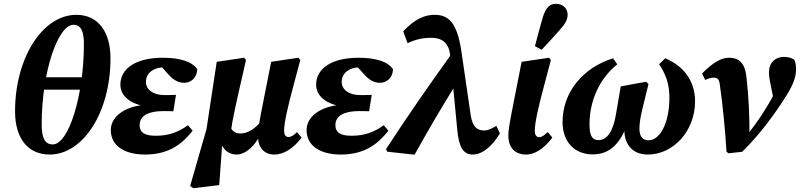

<svg xmlns="http://www.w3.org/2000/svg" viewBox="-20 -805 4245 1019"><path d="M243.7 15.2C420.9 15.2 566.4 -208.7 566.4 -495.2C566.4 -639.8 498.5 -726.3 385.1 -726.3C206.5 -726.3 59.9 -498.8 59.9 -213.8C59.9 -70.1 128.6 15.2 243.7 15.2ZM259.9 -38.5C218.3 -38.5 201.2 -72.8 201.2 -144.5C201.2 -424.1 287.7 -673.3 369.9 -673.3C409.1 -673.3 425.3 -640.6 425.3 -570.6C425.3 -303.7 346.2 -38.5 259.9 -38.5ZM138.3 -329.2H486.1V-395H138.3V-329.2Z M749.8 15.2C883.6 15.2 951.9 -47.9 1002.4 -111.3L977.7 -140.5C928.4 -104.6 876.4 -84.5 807.1 -84.5C749.5 -84.5 721.1 -100.7 721.1 -141.2C721.1 -189.9 766.6 -215.4 845.5 -215.4C867 -215.4 889.4 -215.4 900 -214.4L914 -301.5C890.1 -300.5 876.9 -300.5 851.4 -300.5C794 -300.5 754.5 -328.2 754.5 -370.7C754.5 -419.7 798.6 -447.4 848.4 -447.4C879.2 -447.4 905.6 -449 940.8 -441.1L935.8 -472.5L822.3 -467.5L872.6 -411.2C900.3 -380.2 926.9 -365.5 957 -365.5C989.1 -365.5 1025 -387 1026.7 -438C998.6 -478.8 934.7 -498.5 843.8 -498.5C704.3 -498.5 618.9 -443.4 618.9 -355.6C618.9 -291.7 679 -248.9 764.2 -239.4L764.7 -248.6C665.8 -248.3 568.1 -197.8 568.1 -114.9C568.1 -29.3 643.2 15.2 749.8 15.2Z M1006.3 193.8 1143.5 177.3 1161.7 -72.5 1204.6 -103C1214.3 -175.2 1230.7 -246.6 1285.6 -486.4L1275.5 -498.5L1130.2 -476.9L1076 -119.8L989.1 182.2L1006.3 193.8ZM1235.4 15.2C1278 15.2 1336.3 -22.8 1372.9 -117.5L1364.6 -159.4C1327.7 -116.4 1291.4 -96.6 1255.9 -96.6C1226.2 -96.6 1206.9 -112.4 1197.1 -145.9L1143.6 -75.5C1151.9 -25.6 1183.7 15.2 1235.4 15.2ZM1436 15.2C1484 15.2 1535.1 -14.7 1580.8 -74.7L1556.1 -103.9C1539.5 -87.6 1525.5 -77.8 1511.4 -77.8C1495.4 -77.8 1487.9 -90.3 1487.9 -111.8C1487.9 -153.9 1505.3 -231.5 1542 -367.3L1573.8 -486.4L1563.7 -498.5L1419.2 -476.9L1379.1 -274.5C1352.6 -141.6 1348.6 -113.1 1348.6 -85.6C1348.6 -21.5 1382 15.2 1436 15.2Z M1788.8 15.2C1922.6 15.2 1990.9 -47.9 2041.4 -111.3L2016.7 -140.5C1967.4 -104.6 1915.4 -84.5 1846.1 -84.5C1788.5 -84.5 1760.1 -100.7 1760.1 -141.2C1760.1 -189.9 1805.6 -215.4 1884.5 -215.4C1906 -215.4 1928.4 -215.4 1939 -214.4L1953 -301.5C1929.1 -300.5 1915.9 -300.5 1890.4 -300.5C1833 -300.5 1793.5 -328.2 1793.5 -370.7C1793.5 -419.7 1837.6 -447.4 1887.4 -447.4C1918.2 -447.4 1944.6 -449 1979.8 -441.1L1974.8 -472.5L1861.3 -467.5L1911.6 -411.2C1939.3 -380.2 1965.9 -365.5 1996 -365.5C2028.1 -365.5 2064 -387 2065.7 -438C2037.6 -478.8 1973.7 -498.5 1882.8 -498.5C1743.3 -498.5 1657.9 -443.4 1657.9 -355.6C1657.9 -291.7 1718 -248.9 1803.2 -239.4L1803.7 -248.6C1704.8 -248.3 1607.1 -197.8 1607.1 -114.9C1607.1 -29.3 1682.2 15.2 1788.8 15.2Z M2034.6 0 2180.4 16C2249.1 -108 2318.5 -226.6 2391.7 -344.6L2375.5 -517.5C2257.4 -353.5 2141.7 -187.2 2029 -13.9L2034.6 0ZM2489.1 15.2C2538.6 15.2 2590.8 -26.3 2633.3 -97.2L2614.4 -136.8C2586.2 -119.6 2566.7 -112.5 2550.9 -112.5C2518.2 -112.5 2488.4 -125.3 2478.2 -193.5L2428.6 -533.2C2405.7 -689.1 2357.6 -726.3 2286.6 -726.3C2236.4 -726.3 2182.8 -706.1 2119.9 -638.8L2143.3 -575.8C2186.5 -596.7 2226.1 -604.4 2268.2 -604.4C2322.4 -604.4 2361.5 -581.1 2368.6 -514L2407.1 -113.5C2415.5 -24.1 2439 15.2 2489.1 15.2Z M2772.9 15.2C2816.4 15.2 2864.3 -13 2911.6 -74.7L2887 -104.2C2867.9 -86.2 2855 -77.1 2842.5 -77.1C2825.8 -77.1 2818.3 -89.5 2818.3 -111.8C2818.3 -153.2 2836 -233 2872 -367.3L2903.8 -486.4L2893.6 -498.5L2748.4 -476.9L2707.7 -270.1C2681.7 -138.7 2678 -111.7 2678 -85.6C2678 -21.5 2712.4 15.2 2772.9 15.2ZM2819.1 -560 2854.6 -540.7C2888.5 -576.7 2919.8 -610.9 2951.5 -647C2979.3 -677.5 2992.5 -700.5 2992.5 -727.1C2992.5 -762 2965.3 -784.8 2930.4 -784.8C2900.5 -784.8 2876.1 -767.8 2860 -710C2846.2 -664.1 2832.2 -609.5 2819.1 -560Z M3125.6 14.4C3214.5 14.4 3267.4 -39.7 3305 -134.6L3294.7 -134.3C3286.3 -46.4 3332.1 15.2 3417.8 15.2C3554.3 15.2 3668.9 -110.2 3668.9 -267.5C3668.9 -374.1 3608.5 -455.6 3510.3 -495.5L3478.2 -464.2C3513.8 -410.9 3532.8 -357.4 3532.8 -287.9C3532.8 -155.2 3484.5 -60.6 3422.2 -60.6C3391.2 -60.6 3373.6 -80.6 3373.6 -122.1C3373.6 -149 3378.8 -183.6 3389.1 -225.8L3421.8 -359.4L3408.5 -371.1L3274.4 -346.6L3248.7 -196.1C3234.2 -110.1 3203.2 -61.4 3156.4 -61.4C3122.2 -61.4 3108.7 -85.8 3108.7 -144.6C3108.7 -273.5 3163.5 -389.7 3256.1 -463.6L3233.8 -495.5C3071.8 -445.4 2965.6 -314.1 2965.6 -156.8C2965.6 -51.9 3029.7 14.4 3125.6 14.4Z M3835.8 0 3845.9 8.6 3919 0.6C4019.7 -98.4 4099.5 -211.1 4155.5 -300.6C4191.5 -358.2 4204.7 -398.8 4204.7 -435.7C4204.7 -456.3 4202.7 -474.7 4195.4 -487.9C4185.1 -495.1 4167.7 -503.1 4140.8 -503.1C4099.4 -503.1 4061.1 -477.1 4061.1 -420.6C4061.1 -395.4 4067.4 -367.4 4073.1 -339.3L4091.5 -249.1L4125.2 -372.9C4119.2 -361.1 4112.7 -350.4 4105.6 -337.2C4054.7 -240.9 4006.5 -163.7 3935.2 -76.2L3957.4 -78.9C3958.9 -189.2 3952.8 -297.6 3941.4 -398.6C3933.8 -465.9 3905.5 -498.5 3849.2 -498.5C3807.4 -498.5 3765.2 -474.4 3706 -415L3722.6 -380.6C3739.8 -388.5 3753.3 -393 3767.7 -393C3786.6 -393 3796.6 -385.5 3800.1 -357.3C3816.3 -243.4 3827.6 -129 3835.8 0Z"/></svg>

Font: Source Serif Variable
Style: Italic
Weight: 389
Italic angle: -12°
Designer: Frank Grießhammer
Foundry: Adobe Systems Incorporated
Version: Version 3.001;hotconv 1.0.111;makeotfexe 2.5.65597